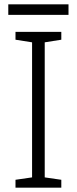

<svg xmlns="http://www.w3.org/2000/svg" viewBox="-20 -860 351 880"><path d="M261 0H51V-36L127 -47V-666L51 -678V-714H261V-678L185 -666V-47L261 -36ZM294 -840V-792H18V-840Z"/></svg>

Font: Noto Sans Bengali UI Light
Style: Regular
Weight: 300
Designer: Jelle Bosma - Monotype Design Team
Foundry: Monotype Imaging Inc.
Version: Version 2.003; ttfautohint (v1.8.4.7-5d5b)